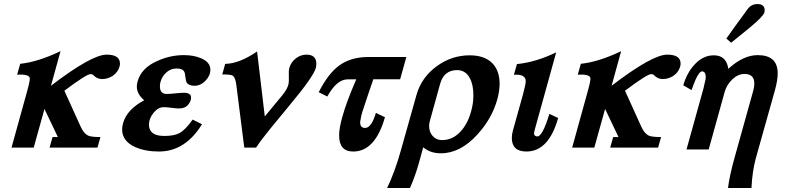

<svg xmlns="http://www.w3.org/2000/svg" viewBox="-20 -731 3896 951"><path d="M200.2 -191.4 147 0H37.1L113.8 -276.9Q129.4 -332 127.4 -344.7Q123.5 -364.3 64.9 -361.3L80.1 -415Q167 -423.8 279.8 -477.5L232.4 -306.2Q434.1 -460.4 507.8 -460.4Q574.2 -460.4 574.2 -416Q574.2 -408.7 571.8 -400.4Q564 -372.6 537.1 -354.5Q512.7 -339.4 485.8 -339.4Q460 -339.4 441.4 -359.9Q437.5 -363.8 427.7 -363.8Q408.7 -363.8 298.8 -281.7L379.9 -103Q395.5 -68.4 418.5 -58.6Q433.6 -52.2 477.5 -52.2L462.9 0H225.6L240.2 -52.2H266.6Z M890.6 -458Q937.5 -458 972.7 -443.8Q1021.5 -424.8 1022 -386.2Q1022 -356 997.8 -331.1Q973.6 -306.2 943.4 -306.2Q915.5 -306.2 905.3 -321.3Q899.9 -330.6 897 -357.4Q895.5 -375 888.7 -381.3Q879.4 -391.6 854 -391.6Q826.2 -391.6 804.4 -372.6Q782.7 -353.5 774.9 -325.2Q772 -314 772 -303.7Q772 -265.6 805.7 -265.6Q819.8 -265.6 848.4 -268.6Q877 -271.5 891.1 -271.5Q926.3 -271.5 926.3 -247.6Q926.3 -230 913.6 -214.4Q897.9 -193.8 866.7 -193.8Q854 -193.8 829.1 -197Q804.2 -200.2 791.5 -200.2Q763.7 -200.2 740.7 -172.4Q717.8 -144.5 717.8 -113.8Q717.8 -57.6 793.9 -57.6Q842.3 -57.6 869.1 -71.8Q899.4 -88.9 934.1 -138.7L980.5 -115.7Q897.5 19.5 767.1 19.5Q699.7 19.5 649.9 -2.4Q585 -31.7 585 -89.4Q585 -104.5 589.8 -121.6Q608.9 -189 694.3 -234.4Q657.7 -265.1 657.7 -302.7Q657.7 -314.5 661.6 -327.6Q679.7 -395 761.7 -430.2Q824.2 -458 890.6 -458Z M1150.4 -311.5Q1145.5 -349.6 1130.9 -357.4Q1121.6 -362.3 1081.1 -362.3L1095.2 -414.6Q1165 -415.5 1253.4 -476.1L1291.5 -154.3L1376 -256.3Q1404.3 -290.5 1409.2 -315.4Q1411.6 -327.1 1410.6 -355Q1409.2 -380.4 1413.1 -394.5Q1420.9 -422.4 1444.8 -441.4Q1468.8 -460.4 1498 -460.4Q1546.9 -460.4 1546.9 -414.6Q1546.9 -405.3 1544.4 -394.5Q1532.7 -351.1 1410.6 -205.1L1319.8 -94.7Q1273.9 -38.6 1248.5 0H1189.9Z M1841.8 -171.9 1886.7 -150.4Q1838.4 19.5 1729.5 19.5Q1659.7 19.5 1659.7 -60.1Q1659.7 -97.2 1675.8 -152.8Q1696.3 -227.1 1744.6 -337.9H1701.7Q1647.9 -337.9 1601.1 -252.9L1558.6 -274.4Q1606 -367.2 1659.2 -405.8Q1716.3 -448.2 1802.7 -448.7H1992.7L1961.9 -338.4H1829.1Q1809.6 -283.2 1774.4 -175.8Q1769.5 -160.6 1764.2 -129.9Q1761.7 -97.7 1788.1 -97.2Q1820.3 -97.7 1841.8 -171.9Z M1897.5 200.2Q1936 119.6 1964.8 16.6L2042.5 -259.3Q2066.9 -347.7 2143.6 -403.3Q2217.3 -457 2306.6 -457Q2380.4 -457 2418.9 -417.5Q2454.6 -380.4 2454.6 -316.4Q2454.6 -280.8 2443.4 -239.7Q2417 -144 2344.7 -64.9Q2260.3 28.3 2163.6 28.3Q2111.3 28.3 2076.2 -1.5L2055.2 75.2Q2037.6 138.7 2010.7 200.2ZM2313.5 -179.7Q2324.7 -218.3 2324.7 -259.3Q2324.7 -312.5 2306.6 -344.7Q2286.1 -383.3 2244.6 -383.8Q2179.2 -383.8 2160.2 -316.4L2109.4 -132.8Q2105.5 -120.1 2105.5 -107.4Q2105.5 -77.1 2123.3 -57.1Q2141.1 -37.1 2169.4 -37.1Q2222.7 -37.1 2262.2 -80.6Q2296.9 -118.7 2313.5 -179.7Z M2525.4 -360.8 2540.5 -413.6Q2634.3 -422.9 2734.9 -471.7L2630.9 -96.7Q2625.5 -77.1 2625 -69.8Q2626 -55.7 2641.6 -55.2Q2667 -55.2 2701.2 -167L2744.6 -146.5Q2697.8 19.5 2587.4 19.5Q2515.6 19.5 2515.1 -47.4Q2515.1 -64.9 2520.5 -84.5L2569.8 -261.2Q2584 -313.5 2584 -329.1Q2584 -364.7 2525.4 -360.8Z M2977.1 -191.4 2923.8 0H2814L2890.6 -276.9Q2906.2 -332 2904.3 -344.7Q2900.4 -364.3 2841.8 -361.3L2856.9 -415Q2943.8 -423.8 3056.6 -477.5L3009.3 -306.2Q3210.9 -460.4 3284.7 -460.4Q3351.1 -460.4 3351.1 -416Q3351.1 -408.7 3348.6 -400.4Q3340.8 -372.6 3314 -354.5Q3289.6 -339.4 3262.7 -339.4Q3236.8 -339.4 3218.3 -359.9Q3214.4 -363.8 3204.6 -363.8Q3185.5 -363.8 3075.7 -281.7L3156.7 -103Q3172.4 -68.4 3195.3 -58.6Q3210.4 -52.2 3254.4 -52.2L3239.7 0H3002.4L3017.1 -52.2H3043.5Z M3569.3 -275.4 3490.2 9.3H3380.4L3464.8 -294.4Q3468.8 -309.6 3475.1 -340.8Q3478 -377.4 3457 -377.4Q3444.3 -377.4 3425.8 -337.9Q3419.4 -323.7 3405.3 -284.7L3364.3 -308.6Q3381.8 -368.2 3417.5 -408.2Q3460 -457 3515.6 -457Q3578.1 -457 3587.4 -390.1Q3661.6 -458 3732.9 -458Q3832 -458 3832 -367.7Q3832 -333.5 3818.4 -284.2L3724.1 51.3Q3706.1 116.7 3702.1 200.2H3585.9Q3593.3 139.2 3619.1 47.4L3710.9 -281.7Q3716.3 -301.3 3716.3 -316.4Q3716.3 -364.7 3668 -364.7Q3635.7 -364.7 3607.7 -338.4Q3579.6 -312 3569.3 -275.4ZM3731.9 -710.9Q3767.6 -710.9 3767.6 -679.7Q3767.6 -674.8 3766.1 -669.4Q3761.2 -650.4 3693.8 -594.2Q3660.6 -567.4 3601.6 -519.5L3577.6 -540Q3614.3 -592.3 3684.6 -688Q3702.6 -710.9 3731.9 -710.9Z"/></svg>

Font: Accordance
Style: Bold-Italic
Weight: 700
Italic angle: -11°
Version: Version 1.2 (build January 31, 2020) Miklal Software Solutio